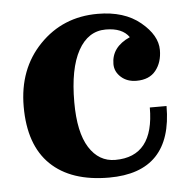

<svg xmlns="http://www.w3.org/2000/svg" viewBox="-43 -544 610 598"><g transform="rotate(-5 262.0 -244.5)"><path d="M274.9 11.2Q156.2 11.2 92.5 -50.3Q28.8 -111.8 28.8 -231.9Q28.8 -349.6 101.6 -424.8Q174.3 -500 283.2 -500Q366.2 -500 416.5 -458.5Q466.8 -417 466.8 -371.1Q466.8 -332.5 446.5 -307.1Q426.3 -281.7 386.2 -281.7Q356.9 -281.7 337.9 -298.8Q318.8 -315.9 318.8 -339.8Q318.8 -393.1 377 -418.9Q356 -449.2 304.2 -449.2Q249 -449.2 218 -393.1Q187 -336.9 187 -231.9Q187 -137.7 217.3 -89.8Q247.6 -42 298.8 -42Q419.9 -42 419.9 -195.3H472.2Q472.2 11.2 274.9 11.2Z"/></g></svg>

Font: Munson
Style: Bold
Weight: 700
Designer: Paul James MIller
Foundry: High-Logic / Made with FontCreator
Version: Version 2.10;May 5, 2019;FontCreator 11.5.0.2430 64-bit